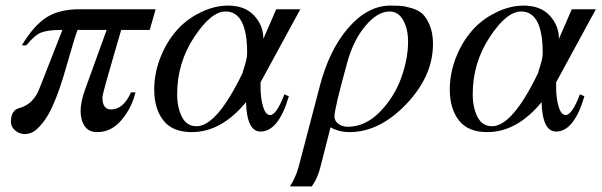

<svg xmlns="http://www.w3.org/2000/svg" viewBox="-20 -461 2152 686"><path d="M536 -428 515 -354H413Q410 -343 391 -278.5Q372 -214 359 -167.5Q346 -121 346 -112Q346 -70 377 -70Q421 -70 448 -131H464Q451 -76 414.5 -32.5Q378 11 327 11Q297 11 282.5 -10.5Q268 -32 268 -64Q268 -98 285 -144L361 -354H257Q245 -322 219 -229.5Q193 -137 167 -80Q141 -23 105 6Q88 18 69 18Q49 18 34 5Q19 -8 19 -26Q19 -67 49 -75Q99 -88 121 -145L203 -354H197Q152 -354 128 -345Q104 -336 74 -299H58Q100 -369 145.5 -398.5Q191 -428 265 -428Z M1053 -428 911 -167V-149Q911 -110 920 -80Q929 -50 945 -50Q968 -50 996 -124L1012 -117Q975 9 911 9Q862 9 859 -96Q771 11 665 11Q596 11 563.5 -31Q531 -73 531 -141Q531 -202 555.5 -261.5Q580 -321 622 -364Q656 -398 702.5 -419.5Q749 -441 795 -441Q855 -441 888 -405.5Q921 -370 921 -322L967 -428ZM863 -272Q863 -420 786 -420Q734 -420 673.5 -328Q613 -236 613 -125Q613 -77 630 -43.5Q647 -10 682 -10Q755 -10 847 -201Q848 -207 852.5 -220.5Q857 -234 860 -247Q863 -260 863 -272Z M1047 135 1122 -151Q1156 -283 1225 -362Q1294 -441 1375 -441Q1398 -441 1412 -440Q1426 -439 1450.5 -432Q1475 -425 1489.5 -411.5Q1504 -398 1515.5 -370.5Q1527 -343 1527 -304Q1527 -189 1431.5 -89Q1336 11 1229 11Q1191 11 1161 -6L1125 135Q1115 176 1094 205H1016Q1036 174 1047 135ZM1438 -312Q1438 -358 1420.5 -389Q1403 -420 1372 -420Q1329 -420 1286 -369Q1243 -318 1221 -239Q1175 -73 1175 -45Q1175 -29 1189 -18.5Q1203 -8 1224 -8Q1286 -9 1337 -61Q1388 -113 1413 -181.5Q1438 -250 1438 -312Z M2109 -428 1967 -167V-149Q1967 -110 1976 -80Q1985 -50 2001 -50Q2024 -50 2052 -124L2068 -117Q2031 9 1967 9Q1918 9 1915 -96Q1827 11 1721 11Q1652 11 1619.5 -31Q1587 -73 1587 -141Q1587 -202 1611.5 -261.5Q1636 -321 1678 -364Q1712 -398 1758.5 -419.5Q1805 -441 1851 -441Q1911 -441 1944 -405.5Q1977 -370 1977 -322L2023 -428ZM1919 -272Q1919 -420 1842 -420Q1790 -420 1729.5 -328Q1669 -236 1669 -125Q1669 -77 1686 -43.5Q1703 -10 1738 -10Q1811 -10 1903 -201Q1904 -207 1908.5 -220.5Q1913 -234 1916 -247Q1919 -260 1919 -272Z"/></svg>

Font: STIX MathJax Main
Style: Italic
Weight: 400
Italic angle: -16.33°
Designer: MicroPress Inc., with final additions and corrections provided by Coen Hoffman, Elsevier (retired)
Version: Version 1.1.1